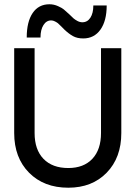

<svg xmlns="http://www.w3.org/2000/svg" viewBox="-20 -877 639 905"><path d="M212.9 -856.9Q233.9 -856.9 253.4 -848.1Q272.9 -839.4 280.8 -832.5Q288.6 -825.7 307.1 -809.1Q320.3 -795.9 326.7 -790.3Q333 -784.7 344.7 -778.3Q356.4 -772 368.2 -772Q392.1 -772 406 -793.5Q419.9 -814.9 419.9 -851.1H482.9Q482.9 -778.8 453.4 -737.3Q423.8 -695.8 372.1 -695.8Q343.8 -695.8 324 -706.8Q304.2 -717.8 283.2 -737.8Q279.8 -741.2 268.8 -752.4Q257.8 -763.7 252.9 -767.6Q248 -771.5 239 -776.1Q230 -780.8 221.2 -780.8Q198.7 -780.8 184.8 -758.8Q170.9 -736.8 170.9 -700.2H106Q106 -774.4 134 -815.7Q162.1 -856.9 212.9 -856.9ZM46.9 -649.9H143.1V-250Q143.1 -171.9 184.8 -128.4Q226.6 -85 301.8 -85Q374.5 -85 415.3 -128.4Q456.1 -171.9 456.1 -250V-649.9H551.8V-250Q551.8 -133.8 482.9 -63Q414.1 7.8 301.8 7.8Q187 7.8 116.9 -63Q46.9 -133.8 46.9 -250Z"/></svg>

Font: Overused Grotesk Medium
Style: Regular
Weight: 500
Version: Version 0.002